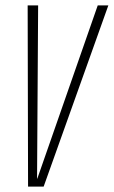

<svg xmlns="http://www.w3.org/2000/svg" viewBox="-20 -695 424 715"><path d="M84.5 0H142.5L383.5 -675H344L119 -30H118L122 -675H83Z"/></svg>

Font: Anybody Condensed ExtraLight
Style: Italic
Weight: 250
Width: 3
Italic angle: -10°
Version: Version 1.113;gftools[0.9.25]